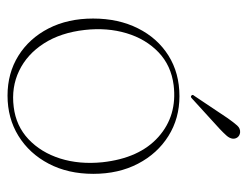

<svg xmlns="http://www.w3.org/2000/svg" viewBox="-92 -540 642 497"><g transform="rotate(90 228.5 -291.0)"><path d="M228.5 -435Q286 -435 331.5 -406.5Q377 -378 403.2 -327.8Q429.5 -277.5 429.5 -212Q429.5 -146.5 403.2 -96.5Q377 -46.5 331.2 -18.2Q285.5 10 227 10Q169 10 124 -18Q79 -46 53.2 -96Q27.5 -146 27.5 -211.5Q27.5 -277 52.8 -327.5Q78 -378 123.2 -406.5Q168.5 -435 228.5 -435ZM256.5 -6Q305.5 -12 339.8 -44.2Q374 -76.5 389.8 -126.2Q405.5 -176 399.5 -235.5Q389 -331.5 334 -380.5Q279 -429.5 200 -420Q149 -413.5 114.8 -380.8Q80.5 -348 65.5 -298Q50.5 -248 57 -190Q64 -127.5 92 -84Q120 -40.5 162.8 -20Q205.5 0.5 256.5 -6ZM285.5 -560Q296.5 -575.5 304.2 -584.2Q312 -593 322.5 -592Q330.5 -591 334.8 -585.5Q339 -580 338.5 -573Q337.5 -564.5 330.2 -556.5Q323 -548.5 313.5 -539.5L234 -467Q230 -463 227 -466Q223 -468.5 228 -474Z"/></g></svg>

Font: Fraunces 144pt S050 Thin
Style: Regular
Weight: 100
Version: Version 1.000; ttfautohint (v1.8.3)